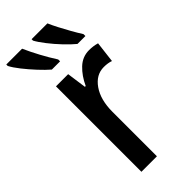

<svg xmlns="http://www.w3.org/2000/svg" viewBox="-264 -812 858 858"><g transform="rotate(-45 165.0 -383.0)"><path d="M288 -550Q314 -550 338 -543L326 -443Q307 -450 281 -450Q232 -450 199.5 -403.5Q167 -357 167 -281V0H69V-540H146L159 -447H164Q184 -491 215 -520.5Q246 -550 288 -550ZM241 -766Q249 -747 262.5 -721Q276 -695 291.5 -667.5Q307 -640 321 -618V-606H271Q249 -624 222.5 -652Q196 -680 173.5 -709Q151 -738 141 -757V-766ZM81 -766Q97 -730 118 -691Q139 -652 161 -618V-606H109Q88 -624 62 -652Q36 -680 13.5 -708.5Q-9 -737 -19 -757V-766Z"/></g></svg>

Font: Noto Sans Condensed Medium
Style: Regular
Weight: 500
Width: 3
Designer: Monotype Design Team
Foundry: Monotype Imaging Inc.
Version: Version 2.013; ttfautohint (v1.8.4.7-5d5b)